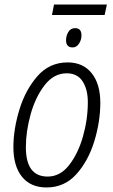

<svg xmlns="http://www.w3.org/2000/svg" viewBox="-20 -816 496 846"><path d="M185 10Q264 10 316.5 -48.5Q369 -107 395.5 -193.5Q422 -280 422 -363Q422 -446 384 -493.5Q346 -541 278 -541Q198 -541 145 -480.5Q92 -420 65.5 -333Q39 -246 39 -168Q39 -84 77 -37Q115 10 185 10ZM190 -38Q94 -38 94 -167Q94 -237 115 -312.5Q136 -388 176.5 -440.5Q217 -493 274 -493Q321 -493 344 -457.5Q367 -422 367 -366Q367 -290 345.5 -214.5Q324 -139 284.5 -88.5Q245 -38 190 -38ZM209 -750H441L451 -796H218ZM300 -607Q317 -607 328 -623.5Q339 -640 339 -660Q339 -692 311 -692Q291 -692 281 -675Q271 -658 271 -639Q271 -607 300 -607Z"/></svg>

Font: Noto Sans Display SemiCondensed Light
Style: Italic
Weight: 300
Width: 4
Italic angle: -12°
Designer: Monotype Design Team
Foundry: Monotype Imaging Inc.
Version: Version 1.900